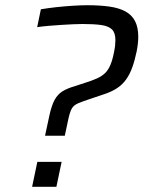

<svg xmlns="http://www.w3.org/2000/svg" viewBox="-20 -716 552 736"><path d="M152.7 -195.8 169.5 -274.1Q178.1 -312.8 189.7 -333.7Q201.2 -354.6 219.6 -366Q238 -377.4 266 -385.4L306.6 -398.7Q334.4 -407.5 352.5 -415.7Q370.6 -424 382.7 -435.7Q394.8 -447.4 403 -466.6Q411.2 -485.7 417.1 -516.2Q420 -530 421.2 -541.2Q422.4 -552.4 422.4 -562.3Q422.4 -590.3 409.1 -603.3Q395.8 -616.2 367.9 -620.1Q340 -624 296.1 -624Q280.5 -624 259.4 -623Q238.3 -622 214.5 -620.5Q190.7 -619 167.3 -617Q143.8 -615 122.5 -612L136.7 -680.4Q162.8 -684.9 195.4 -688.5Q228 -692 259.7 -694Q291.4 -696 315.3 -696Q363.3 -696 399.9 -690.7Q436.5 -685.5 460.9 -672.1Q485.3 -658.8 497.6 -635.2Q510 -611.5 510 -574.8Q510 -563.1 508.5 -549.2Q507 -535.2 503.9 -519.1Q496.8 -484.8 487.1 -457.9Q477.5 -430.9 463.1 -410.9Q448.7 -390.9 426.6 -376.6Q404.4 -362.4 372.2 -352.6L331.5 -338.8Q296.6 -327.4 279.4 -320Q262.3 -312.5 255.2 -299.9Q248 -287.2 242 -259.6L228.4 -195.8ZM103.1 0 123.1 -95.4H216.2L196.2 0Z"/></svg>

Font: Saira Thin
Style: Italic
Weight: 100
Italic angle: -12°
Designer: Hector Gatti with collaboration of the Omnibus-Type team
Foundry: Omnibus-Type
Version: Version 1.101